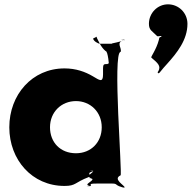

<svg xmlns="http://www.w3.org/2000/svg" viewBox="-20 -844 886 887"><path d="M23 -256C23 -106 128 15 278 15C332 15 324 -1 390 -26C408 -34 372 -45 413 -53C422 -53 372 -55 410 -55C416 -47 367 -30 405 -19C414 -19 368 -18 406 -18C415 -8 362 9 394 14C403 14 358 16 396 16C410 11 379 4 427 4H499C526 4 508 14 555 23C564 23 518 22 556 22C556 12 499 -16 537 -34C546 -34 499 -604 537 -604C546 -622 510 -649 556 -659C565 -659 517 -661 555 -661C554 -652 479 -642 499 -642H442C433 -642 412 -654 410 -666C430 -675 427 -677 427 -670C436 -653 446 -626 468 -608C489 -608 490 -373 490 -477C490 -569 493 -556 476 -548C454 -548 456 -548 456 -500C456 -460 439 -474 410 -491C373 -513 330 -528 278 -528C128 -528 23 -406 23 -256ZM756 -824C708 -824 668 -784 668 -734C668 -704 683 -701 704 -679C710 -671 724 -684 728 -673C728 -668 727 -688 727 -676C723 -670 716 -678 714 -660C702 -614 676 -582 679 -578C710 -552 724 -539 712 -516C706 -508 708 -509 713 -505C718 -507 725 -520 752 -549C798 -600 846 -660 846 -734C846 -784 806 -824 756 -824ZM211 -256C211 -327 264 -377 331 -377C397 -377 450 -327 450 -256C450 -186 400 -136 331 -136C259 -136 211 -186 211 -256Z"/></svg>

Font: Hussar Przerywany
Style: Regular
Weight: 400
Foundry: Cannot Into Space Fonts
Version: Version 0.982